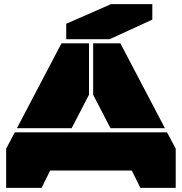

<svg xmlns="http://www.w3.org/2000/svg" viewBox="-20 -910 881 930"><path d="M411.1 -700.2V-451.2L327.1 -289.1H62L277.8 -700.2ZM9.8 0V-189.9L51.8 -269H789.1L831.1 -189.9V0H660.2L618.2 -84H223.1L181.2 0ZM300.8 -720.2V-794.9L518.1 -890.1H717.8V-814.9L511.2 -720.2ZM431.2 -451.2V-700.2H563L778.8 -289.1H515.1Z"/></svg>

Font: Nastup Basic
Style: Regular
Weight: 400
Designer: Maksym Kobuzan
Foundry: Zakznak
Version: Version 1.020;FEAKit 1.0